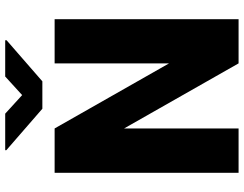

<svg xmlns="http://www.w3.org/2000/svg" viewBox="-120 -822 942 742"><g transform="rotate(-90 351.0 -451.0)"><path d="M647.9 -710.9V0H477.1L225.6 -442.4V0H54.2V-710.9H225.6L477.1 -268.6V-710.9ZM282.7 -901.9 354.5 -836.4 426.3 -901.9H566.4V-896.5L407.7 -758.3H301.8L141.6 -897.5V-901.9Z"/></g></svg>

Font: Vazirmatn UI Black
Style: Regular
Weight: 900
Designer: Saber Rastikerdar
Foundry: Saber Rastikerdar
Version: Version 33.003